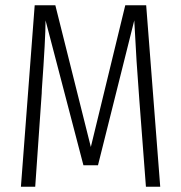

<svg xmlns="http://www.w3.org/2000/svg" viewBox="-20 -705 684 725"><path d="M585 0H531L506 -329Q495 -468 487 -628L350 -81H295L152 -628Q152 -561 138 -367Q138 -355 136 -331L113 0H59L111 -685H189L323 -150L453 -685H532Z"/></svg>

Font: Fira Sans Extra Condensed Light
Style: Regular
Weight: 300
Width: 1
Designer: Carrois Corporate & Edenspiekermann AG
Foundry: Carrois Corporate GbR & Edenspiekermann AG
Version: Version 4.203